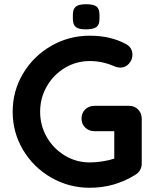

<svg xmlns="http://www.w3.org/2000/svg" viewBox="-20 -879 736 909"><path d="M651 -317V-105Q651 -70 620 -51Q522 10 405 10Q306 10 222 -38.5Q138 -87 89 -169.5Q40 -252 40 -350Q40 -448 89 -530.5Q138 -613 222 -661.5Q306 -710 405 -710Q504 -710 577 -670Q592 -662 599.5 -649Q607 -636 607 -621Q607 -596 590.5 -577.5Q574 -559 550 -559Q535 -559 517 -567Q463 -590 405 -590Q341 -590 287 -557.5Q233 -525 201.5 -470Q170 -415 170 -350Q170 -285 201.5 -230Q233 -175 287 -142.5Q341 -110 405 -110Q433 -110 465 -115Q497 -120 521 -128V-258H427Q401 -258 383.5 -275Q366 -292 366 -318Q366 -344 383.5 -361Q401 -378 427 -378H591Q617 -378 634 -360.5Q651 -343 651 -317ZM325 -790V-809Q325 -837 339.5 -848Q354 -859 387 -859Q423 -859 437 -848Q451 -837 451 -809V-790Q451 -761 436 -750.5Q421 -740 386 -740Q353 -740 339 -751Q325 -762 325 -790Z"/></svg>

Font: Quicksand
Style: Bold
Weight: 700
Version: Version 3.000